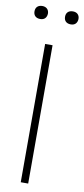

<svg xmlns="http://www.w3.org/2000/svg" viewBox="-104 -881 403 916"><g transform="rotate(10 97.5 -423.0)"><path d="M68 -670V0H104V-670ZM-9 -814C-9 -796 2 -783 24 -783C45 -783 55 -796 56 -814V-815C56 -834 43 -846 24 -846C2 -846 -9 -833 -9 -815ZM139 -814C139 -796 150 -783 172 -783C193 -783 203 -796 204 -814V-815C204 -834 192 -846 172 -846C150 -846 139 -833 139 -815Z"/></g></svg>

Font: LT Wave Alt Thin
Style: Regular
Weight: 100
Designer: Daniel Lyons
Version: Version 2.5 (Glyphs App)